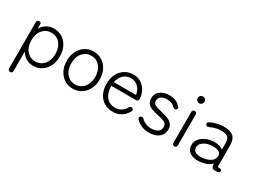

<svg xmlns="http://www.w3.org/2000/svg" viewBox="-56 -1359 2977 2252"><g transform="rotate(30 1432.5 -233.5)"><path d="M105 208Q74 208 74 175V-446Q74 -479 103 -479Q131 -479 131 -459L132 -392Q158 -439 201 -465Q244 -491 299 -491Q363 -491 413 -459.5Q463 -428 491.5 -371.5Q520 -315 520 -240Q520 -165 491.5 -108.5Q463 -52 413 -20.5Q363 11 299 11Q245 11 203 -15Q161 -41 135 -85V175Q135 208 105 208ZM298 -46Q345 -46 381.5 -70Q418 -94 439 -137.5Q460 -181 460 -240Q460 -299 439 -342.5Q418 -386 381.5 -410Q345 -434 298 -434Q227 -434 181 -381.5Q135 -329 135 -240Q135 -152 181 -99Q227 -46 298 -46Z M837 11Q773 11 723 -21Q673 -53 644 -109.5Q615 -166 615 -240Q615 -314 644 -370.5Q673 -427 723 -459Q773 -491 837 -491Q902 -491 952 -459Q1002 -427 1031 -370.5Q1060 -314 1060 -240Q1060 -166 1031 -109.5Q1002 -53 952 -21Q902 11 837 11ZM837 -46Q884 -46 920.5 -70Q957 -94 978 -137.5Q999 -181 999 -240Q999 -299 978 -342.5Q957 -386 920.5 -410Q884 -434 837 -434Q767 -434 721.5 -381.5Q676 -329 676 -240Q676 -152 721.5 -99Q767 -46 837 -46Z M1377 11Q1312 11 1261.5 -19.5Q1211 -50 1182.5 -106.5Q1154 -163 1154 -240Q1154 -315 1182.5 -371Q1211 -427 1261 -458.5Q1311 -490 1375 -490Q1440 -490 1485.5 -458Q1531 -426 1555 -377Q1579 -328 1579 -277Q1579 -259 1570.5 -252Q1562 -245 1546 -245H1215Q1213 -155 1257.5 -99.5Q1302 -44 1378 -44Q1472 -44 1518 -129Q1538 -155 1559 -143Q1585 -126 1566 -98Q1503 11 1377 11ZM1219 -297H1519Q1514 -336 1494.5 -368Q1475 -400 1444.5 -419Q1414 -438 1375 -438Q1314 -438 1272.5 -400.5Q1231 -363 1219 -297Z M1869 11Q1814 11 1768.5 -7.5Q1723 -26 1692 -60Q1679 -71 1680 -82.5Q1681 -94 1691 -103Q1710 -119 1735 -99Q1758 -73 1793.5 -59Q1829 -45 1871 -45Q1920 -45 1954.5 -66.5Q1989 -88 1989 -134Q1989 -175 1956 -191Q1923 -207 1855 -221Q1813 -230 1775.5 -243Q1738 -256 1715 -282.5Q1692 -309 1692 -356Q1692 -399 1715.5 -429Q1739 -459 1778 -475Q1817 -491 1861 -491Q1959 -491 2010 -430Q2024 -420 2024 -409Q2024 -398 2014 -389Q2004 -379 1993.5 -380.5Q1983 -382 1971 -391Q1934 -435 1862 -435Q1810 -435 1782 -412.5Q1754 -390 1754 -357Q1754 -320 1784.5 -304.5Q1815 -289 1879 -275Q1924 -265 1963.5 -250Q2003 -235 2027 -208Q2051 -181 2051 -133Q2051 -69 2001.5 -29Q1952 11 1869 11Z M2210 0Q2180 0 2180 -33V-446Q2180 -479 2210 -479Q2240 -479 2240 -446V-33Q2240 0 2210 0ZM2210 -583Q2191 -583 2177 -596.5Q2163 -610 2163 -629Q2163 -649 2177 -662Q2191 -675 2210 -675Q2229 -675 2242 -662Q2255 -649 2255 -629Q2255 -610 2242 -596.5Q2229 -583 2210 -583Z M2532 9Q2462 10 2418.5 -23Q2375 -56 2375 -119Q2375 -167 2407.5 -203Q2440 -239 2490.5 -259.5Q2541 -280 2595 -280Q2669 -280 2712 -245V-327Q2712 -394 2684 -414.5Q2656 -435 2594 -435Q2561 -435 2521.5 -425Q2482 -415 2450 -399Q2420 -387 2407 -408Q2392 -434 2423 -448Q2460 -467 2506.5 -479Q2553 -491 2594 -491Q2685 -491 2728 -456Q2771 -421 2771 -327V-62Q2771 -49 2776 -46Q2781 -43 2797 -43Q2810 -43 2819 -38.5Q2828 -34 2828 -24Q2828 1 2803 5Q2795 7 2786 8Q2777 9 2769 9Q2735 9 2725 -5Q2715 -19 2713 -58Q2682 -24 2631 -8Q2580 8 2532 9ZM2535 -46Q2583 -47 2624.5 -61Q2666 -75 2690.5 -101.5Q2715 -128 2713 -166Q2710 -197 2679 -212.5Q2648 -228 2599 -227Q2558 -227 2520 -213Q2482 -199 2458.5 -174.5Q2435 -150 2435 -118Q2435 -81 2463 -63.5Q2491 -46 2535 -46Z"/></g></svg>

Font: Shin Retro Maru Gothic Regular
Style: Regular
Weight: 400
Designer: Iose
Foundry: Typographish
Version: Version 1.002